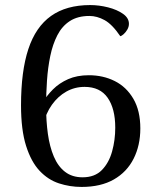

<svg xmlns="http://www.w3.org/2000/svg" viewBox="-20 -726 623 758"><path d="M302 12Q256 12 213 -2Q170 -16 136.5 -51.5Q103 -87 83 -150Q63 -213 63 -310Q63 -445 92 -532.5Q121 -620 181.5 -663Q242 -706 336 -706Q371 -706 406.5 -697Q442 -688 465.5 -671.5Q489 -655 489 -632Q489 -620 482.5 -609Q476 -598 468 -591Q460 -584 455 -583Q423 -630 393 -646.5Q363 -663 333 -663Q287 -663 256 -643Q225 -623 206.5 -587Q188 -551 178.5 -505Q169 -459 165.5 -408Q162 -357 162 -306Q162 -248 169 -197.5Q176 -147 192.5 -108Q209 -69 237 -47.5Q265 -26 306 -26Q354 -26 382 -54.5Q410 -83 422.5 -128Q435 -173 435 -222Q435 -297 405 -340Q375 -383 314 -383Q275 -383 242 -364.5Q209 -346 185 -312.5Q161 -279 150 -232L123 -264Q131 -291 147.5 -319.5Q164 -348 189 -373Q214 -398 249 -413.5Q284 -429 331 -429Q387 -429 433 -406Q479 -383 506.5 -336Q534 -289 534 -219Q534 -152 507.5 -99.5Q481 -47 429.5 -17.5Q378 12 302 12Z"/></svg>

Font: Arima Medium
Style: Regular
Weight: 500
Designer: Joana Correia and Natanael Gama
Foundry: NDISCOVER
Version: Version 1.101;gftools[0.9.23]